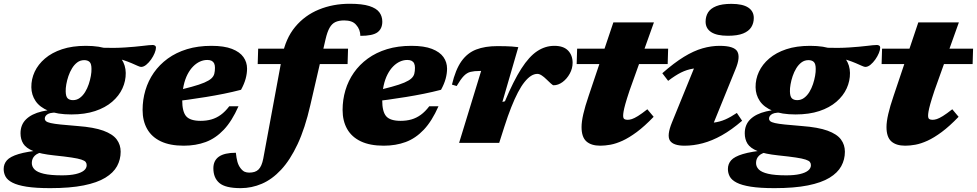

<svg xmlns="http://www.w3.org/2000/svg" viewBox="-108 -759 5190 1020"><path d="M641.5 -403.5Q636 -403.5 623.2 -409.2Q610.5 -415 590.8 -423.5Q571 -432 544.8 -440.5Q518.5 -449 486 -454.8Q453.5 -460.5 415 -460.5L426 -505.5Q499.5 -503 555.8 -506.8Q612 -510.5 649.8 -515.2Q687.5 -520 703.5 -520Q709.5 -520 715 -516.8Q720.5 -513.5 720.5 -505.5Q720.5 -494 713.5 -477Q706.5 -460 694.8 -443.2Q683 -426.5 669 -415Q655 -403.5 641.5 -403.5ZM280 -227Q300 -227 316.2 -239Q332.5 -251 344.2 -270.2Q356 -289.5 363.5 -312Q371 -334.5 374.8 -356Q378.5 -377.5 378 -393Q378 -420.5 367.8 -430Q357.5 -439.5 339.5 -439.5Q318.5 -439.5 302.5 -427.5Q286.5 -415.5 274.8 -396.2Q263 -377 255.5 -354.8Q248 -332.5 244.2 -311Q240.5 -289.5 241 -273.5Q241.5 -246 251.5 -236.5Q261.5 -227 280 -227ZM348 -515.5Q423 -515.5 469.5 -496.5Q516 -477.5 537.8 -444.8Q559.5 -412 560 -371.5Q560.5 -329 542.5 -289.5Q524.5 -250 488 -218.5Q451.5 -187 397.2 -169Q343 -151 271 -151Q196.5 -151 149.8 -170.2Q103 -189.5 81 -222.2Q59 -255 58.5 -295.5Q58 -338.5 76.2 -377.8Q94.5 -417 131 -448.2Q167.5 -479.5 221.8 -497.5Q276 -515.5 348 -515.5ZM159 240.5Q82 240.5 33.2 232.8Q-15.5 225 -42 211.2Q-68.5 197.5 -78.5 179Q-88.5 160.5 -88.5 139Q-88.5 112 -71.2 92.5Q-54 73 -9.5 59.5Q35 46 117 38L133.5 38.5L129 47Q110.5 49.5 97.8 54.8Q85 60 77 67.8Q69 75.5 65 85.2Q61 95 61 107Q61 126.5 75.5 141.2Q90 156 125 164.2Q160 172.5 221.5 172.5Q264.5 172.5 293.8 165.8Q323 159 337.8 147Q352.5 135 352.5 118.5Q352.5 108.5 347 101.5Q341.5 94.5 324.2 88.8Q307 83 272.2 77.8Q237.5 72.5 179 66.5Q107.5 59 69 43.5Q30.5 28 15.8 4.5Q1 -19 1 -51Q1 -96.5 30.5 -125.2Q60 -154 114.2 -167Q168.5 -180 242 -177.5L219.5 -160.5Q165.5 -163.5 147.8 -154Q130 -144.5 130 -129Q130 -121 136.5 -115.2Q143 -109.5 161.5 -105.2Q180 -101 214.2 -97.5Q248.5 -94 304 -89.5Q391 -83 441 -64.8Q491 -46.5 512 -18.2Q533 10 533 47Q533 88.5 513.8 123.8Q494.5 159 451.5 185.2Q408.5 211.5 336.5 226Q264.5 240.5 159 240.5Z M993 -440.5Q973.5 -440.5 954.5 -432Q935.5 -423.5 918.5 -406.5Q901.5 -389.5 888.2 -364Q875 -338.5 867.5 -304.2Q860 -270 860 -226.5Q860 -165.5 881.2 -141.2Q902.5 -117 958 -117Q989 -117 1015.2 -124.5Q1041.5 -132 1065 -149Q1088.5 -166 1110 -194.5H1159Q1124.5 -116 1081 -70Q1037.5 -24 984.8 -4.5Q932 15 868 15Q795 15 746.5 -8Q698 -31 673.8 -73.8Q649.5 -116.5 649.5 -175Q649.5 -229 664.5 -279.5Q679.5 -330 709.2 -372.8Q739 -415.5 783.2 -447.8Q827.5 -480 885.5 -497.8Q943.5 -515.5 1015 -515.5Q1083 -515.5 1124.5 -499.2Q1166 -483 1185.2 -455.8Q1204.5 -428.5 1204.5 -394.5Q1204.5 -368.5 1197 -340.8Q1189.5 -313 1172.5 -282Q1128.5 -270.5 1081.5 -261Q1034.5 -251.5 986.8 -243.8Q939 -236 891.8 -229.5Q844.5 -223 799.5 -218.5L802.5 -270Q867.5 -286 910 -297.8Q952.5 -309.5 977.5 -320.2Q1002.5 -331 1014.8 -342.2Q1027 -353.5 1030.5 -367.2Q1034 -381 1034 -399Q1034 -412.5 1029.8 -421.8Q1025.5 -431 1016.5 -435.8Q1007.5 -440.5 993 -440.5Z M1261 -418.5 1263.5 -500.5H1741L1738.5 -418.5ZM1540.5 -200Q1512.5 -77.5 1473 6.8Q1433.5 91 1385.5 142.5Q1337.5 194 1283.2 217.2Q1229 240.5 1170.5 240.5Q1089.5 240.5 1057.5 213.2Q1025.5 186 1025.5 135Q1025.5 94 1055 73.2Q1084.5 52.5 1145 52.5Q1148 81 1153.2 100.2Q1158.5 119.5 1169.5 134Q1181 149 1191.8 153.5Q1202.5 158 1216 158Q1231.5 158 1243.8 154.2Q1256 150.5 1265 141.8Q1274 133 1280.2 118.8Q1286.5 104.5 1290.5 84L1391.5 -461.5Q1409 -554.5 1460 -616Q1511 -677.5 1586 -708.2Q1661 -739 1750 -739Q1816 -739 1853.8 -727Q1891.5 -715 1907.2 -693.8Q1923 -672.5 1923 -644Q1923 -606.5 1897.5 -587.5Q1872 -568.5 1806.5 -568.5Q1806 -586 1800.5 -600.5Q1795 -615 1784 -627Q1773.5 -639.5 1757.5 -645Q1741.5 -650.5 1720.5 -650.5Q1692.5 -650.5 1673.8 -641.8Q1655 -633 1642.8 -611.2Q1630.5 -589.5 1621.5 -550.5Z M2055.5 -440.5Q2036 -440.5 2017 -432Q1998 -423.5 1981 -406.5Q1964 -389.5 1950.8 -364Q1937.5 -338.5 1930 -304.2Q1922.5 -270 1922.5 -226.5Q1922.5 -165.5 1943.8 -141.2Q1965 -117 2020.5 -117Q2051.5 -117 2077.8 -124.5Q2104 -132 2127.5 -149Q2151 -166 2172.5 -194.5H2221.5Q2187 -116 2143.5 -70Q2100 -24 2047.2 -4.5Q1994.5 15 1930.5 15Q1857.5 15 1809 -8Q1760.5 -31 1736.2 -73.8Q1712 -116.5 1712 -175Q1712 -229 1727 -279.5Q1742 -330 1771.8 -372.8Q1801.5 -415.5 1845.8 -447.8Q1890 -480 1948 -497.8Q2006 -515.5 2077.5 -515.5Q2145.5 -515.5 2187 -499.2Q2228.5 -483 2247.8 -455.8Q2267 -428.5 2267 -394.5Q2267 -368.5 2259.5 -340.8Q2252 -313 2235 -282Q2191 -270.5 2144 -261Q2097 -251.5 2049.2 -243.8Q2001.5 -236 1954.2 -229.5Q1907 -223 1862 -218.5L1865 -270Q1930 -286 1972.5 -297.8Q2015 -309.5 2040 -320.2Q2065 -331 2077.2 -342.2Q2089.5 -353.5 2093 -367.2Q2096.5 -381 2096.5 -399Q2096.5 -412.5 2092.2 -421.8Q2088 -431 2079 -435.8Q2070 -440.5 2055.5 -440.5Z M2448 -382Q2446.5 -382 2444.8 -382Q2443 -382 2440.5 -382Q2411 -382 2391.8 -377.2Q2372.5 -372.5 2356 -355.5Q2339.5 -338.5 2318 -302L2293 -309.5Q2312 -389.5 2343.5 -433.8Q2375 -478 2422 -496Q2469 -514 2533.5 -514Q2560 -514 2577.2 -513.5Q2594.5 -513 2610.2 -512Q2626 -511 2645.5 -508.5L2561 -217.5L2574.5 -221Q2620 -329.5 2661.5 -394.2Q2703 -459 2745.8 -487.2Q2788.5 -515.5 2837 -515.5Q2885.5 -515.5 2909.8 -490.5Q2934 -465.5 2934 -425.5Q2934 -395.5 2919 -368Q2904 -340.5 2880.8 -323.2Q2857.5 -306 2833 -306Q2828.5 -306 2817.5 -316.2Q2806.5 -326.5 2794.5 -338Q2782.5 -350 2770 -358.2Q2757.5 -366.5 2747 -366.5Q2730 -366.5 2713 -355.8Q2696 -345 2678.5 -323.2Q2661 -301.5 2643.5 -268Q2626 -234.5 2608 -189.2Q2590 -144 2571.5 -86L2544 0H2331Z M2955.5 -418.5 2958 -500.5H3441.5L3439 -418.5ZM3236.5 -278Q3221.5 -233 3214.2 -206.8Q3207 -180.5 3204.8 -166.8Q3202.5 -153 3202.5 -145Q3202.5 -130.5 3208.8 -126.5Q3215 -122.5 3226.5 -122.5Q3236.5 -122.5 3249 -126.5Q3261.5 -130.5 3281 -142.5Q3300.5 -154.5 3331 -178.5L3364.5 -138.5Q3316 -88 3274.8 -57.5Q3233.5 -27 3198.8 -11.2Q3164 4.5 3134.8 9.8Q3105.5 15 3081 15Q3032.5 15 3007 -8Q2981.5 -31 2981.5 -84Q2981.5 -112.5 2990.8 -153Q3000 -193.5 3019.5 -250.5L3150.5 -640H3366Z M3462 -109 3603 -455 3647 -397.5Q3605 -399.5 3573 -394.2Q3541 -389 3510.2 -373.8Q3479.5 -358.5 3441.5 -329.5L3410.5 -370Q3473 -425 3525.2 -457Q3577.5 -489 3624 -502.2Q3670.5 -515.5 3714.5 -515.5Q3792.5 -515.5 3809.2 -485.2Q3826 -455 3799.5 -391.5L3658 -43.5L3605.5 -106.5Q3649.5 -103.5 3682.5 -107.5Q3715.5 -111.5 3744.8 -124.2Q3774 -137 3806.5 -159L3834.5 -117.5Q3779 -69.5 3726.8 -40.2Q3674.5 -11 3625.2 2Q3576 15 3529 15Q3468.5 15 3451 -12.2Q3433.5 -39.5 3462 -109ZM3640.5 -644Q3640.5 -671.5 3653.5 -692.8Q3666.5 -714 3696.8 -726.2Q3727 -738.5 3777.5 -738.5Q3837 -738.5 3866.8 -719Q3896.5 -699.5 3896.5 -663.5Q3896.5 -636 3883.2 -614.8Q3870 -593.5 3840 -581.2Q3810 -569 3759 -569Q3699.5 -569 3670 -588.5Q3640.5 -608 3640.5 -644Z M4489 -403.5Q4483.5 -403.5 4470.8 -409.2Q4458 -415 4438.2 -423.5Q4418.5 -432 4392.2 -440.5Q4366 -449 4333.5 -454.8Q4301 -460.5 4262.5 -460.5L4273.5 -505.5Q4347 -503 4403.2 -506.8Q4459.5 -510.5 4497.2 -515.2Q4535 -520 4551 -520Q4557 -520 4562.5 -516.8Q4568 -513.5 4568 -505.5Q4568 -494 4561 -477Q4554 -460 4542.2 -443.2Q4530.5 -426.5 4516.5 -415Q4502.5 -403.5 4489 -403.5ZM4127.5 -227Q4147.5 -227 4163.8 -239Q4180 -251 4191.8 -270.2Q4203.5 -289.5 4211 -312Q4218.5 -334.5 4222.2 -356Q4226 -377.5 4225.5 -393Q4225.5 -420.5 4215.2 -430Q4205 -439.5 4187 -439.5Q4166 -439.5 4150 -427.5Q4134 -415.5 4122.2 -396.2Q4110.5 -377 4103 -354.8Q4095.5 -332.5 4091.8 -311Q4088 -289.5 4088.5 -273.5Q4089 -246 4099 -236.5Q4109 -227 4127.5 -227ZM4195.5 -515.5Q4270.5 -515.5 4317 -496.5Q4363.5 -477.5 4385.2 -444.8Q4407 -412 4407.5 -371.5Q4408 -329 4390 -289.5Q4372 -250 4335.5 -218.5Q4299 -187 4244.8 -169Q4190.5 -151 4118.5 -151Q4044 -151 3997.2 -170.2Q3950.5 -189.5 3928.5 -222.2Q3906.5 -255 3906 -295.5Q3905.5 -338.5 3923.8 -377.8Q3942 -417 3978.5 -448.2Q4015 -479.5 4069.2 -497.5Q4123.5 -515.5 4195.5 -515.5ZM4006.5 240.5Q3929.5 240.5 3880.8 232.8Q3832 225 3805.5 211.2Q3779 197.5 3769 179Q3759 160.5 3759 139Q3759 112 3776.2 92.5Q3793.5 73 3838 59.5Q3882.5 46 3964.5 38L3981 38.5L3976.5 47Q3958 49.5 3945.2 54.8Q3932.5 60 3924.5 67.8Q3916.5 75.5 3912.5 85.2Q3908.5 95 3908.5 107Q3908.5 126.5 3923 141.2Q3937.5 156 3972.5 164.2Q4007.5 172.5 4069 172.5Q4112 172.5 4141.2 165.8Q4170.5 159 4185.2 147Q4200 135 4200 118.5Q4200 108.5 4194.5 101.5Q4189 94.5 4171.8 88.8Q4154.5 83 4119.8 77.8Q4085 72.5 4026.5 66.5Q3955 59 3916.5 43.5Q3878 28 3863.2 4.5Q3848.5 -19 3848.5 -51Q3848.5 -96.5 3878 -125.2Q3907.5 -154 3961.8 -167Q4016 -180 4089.5 -177.5L4067 -160.5Q4013 -163.5 3995.2 -154Q3977.5 -144.5 3977.5 -129Q3977.5 -121 3984 -115.2Q3990.5 -109.5 4009 -105.2Q4027.5 -101 4061.8 -97.5Q4096 -94 4151.5 -89.5Q4238.5 -83 4288.5 -64.8Q4338.5 -46.5 4359.5 -18.2Q4380.5 10 4380.5 47Q4380.5 88.5 4361.2 123.8Q4342 159 4299 185.2Q4256 211.5 4184 226Q4112 240.5 4006.5 240.5Z M4575.5 -418.5 4578 -500.5H5061.5L5059 -418.5ZM4856.5 -278Q4841.5 -233 4834.2 -206.8Q4827 -180.5 4824.8 -166.8Q4822.5 -153 4822.5 -145Q4822.5 -130.5 4828.8 -126.5Q4835 -122.5 4846.5 -122.5Q4856.5 -122.5 4869 -126.5Q4881.5 -130.5 4901 -142.5Q4920.5 -154.5 4951 -178.5L4984.5 -138.5Q4936 -88 4894.8 -57.5Q4853.5 -27 4818.8 -11.2Q4784 4.5 4754.8 9.8Q4725.5 15 4701 15Q4652.5 15 4627 -8Q4601.5 -31 4601.5 -84Q4601.5 -112.5 4610.8 -153Q4620 -193.5 4639.5 -250.5L4770.5 -640H4986Z"/></svg>

Font: Newsreader 9pt ExtraBold
Style: Italic
Weight: 800
Italic angle: -17°
Designer: Hugues Gentile
Foundry: Production Type
Version: Version 1.003